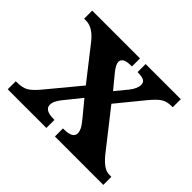

<svg xmlns="http://www.w3.org/2000/svg" viewBox="-123 -714 892 892"><g transform="rotate(45 323.0 -268.0)"><path d="M11 0V-53H20Q56 -53 77.5 -66.5Q99 -80 129 -117L255 -269L129 -430Q87 -483 43 -483H30V-536H344V-483H341Q307 -483 295.5 -474.5Q284 -466 284 -454Q284 -437 307 -408L363 -340L410 -397Q435 -428 435 -453Q435 -471 421 -477Q407 -483 384 -483H381V-536H612V-483H603Q574 -483 554 -470.5Q534 -458 502 -419L399 -293L546 -106Q569 -78 588 -65.5Q607 -53 626 -53H639V0H321V-53H326Q386 -53 386 -86Q386 -97 379.5 -111Q373 -125 348 -155L291 -224L221 -137Q212 -125 206 -112.5Q200 -100 200 -87Q200 -71 214.5 -62Q229 -53 262 -53H265V0Z"/></g></svg>

Font: Noto Serif Tamil
Style: Bold Italic
Weight: 700
Italic angle: -12°
Designer: Indian Type Foundry, Tom Grace, and the Monotype Design Team
Foundry: Monotype Imaging Inc.
Version: Version 2.003; ttfautohint (v1.8.4.7-5d5b)